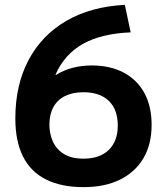

<svg xmlns="http://www.w3.org/2000/svg" viewBox="-20 -759 687 789"><path d="M323 10Q232 10 169 -21.5Q106 -53 74.5 -116Q43 -179 43 -272Q43 -410 97.5 -512.5Q152 -615 253 -673.5Q354 -732 493 -739L517 -626Q396 -621 320.5 -578.5Q245 -536 208 -452L210 -451Q242 -471 279 -480.5Q316 -490 357 -490Q433 -490 488.5 -460.5Q544 -431 573.5 -376.5Q603 -322 603 -246Q603 -166 569.5 -109Q536 -52 473.5 -21Q411 10 323 10ZM323 -107Q390 -107 427 -143Q464 -179 464 -243Q464 -309 427 -344.5Q390 -380 323 -380Q279 -380 247.5 -364.5Q216 -349 199.5 -319Q183 -289 183 -247Q183 -209 197.5 -177Q212 -145 243 -126Q274 -107 323 -107Z"/></svg>

Font: M PLUS 2
Style: Bold
Weight: 700
Designer: Coji Morishita
Foundry: UNDERFOREST DESIGN
Version: Version 1.001